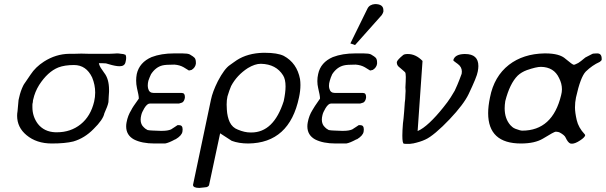

<svg xmlns="http://www.w3.org/2000/svg" viewBox="-20 -704 2972 942"><path d="M319 -440Q327 -440 342 -440Q358 -440 379 -441Q406 -440 419 -440H515Q526 -440 539 -441Q548 -442 554 -442Q558 -442 563.5 -441.5Q569 -441 574 -440Q585 -440 596 -435Q599 -429 599 -420Q599 -412 596 -400Q592 -379 567 -379Q547 -379 514 -389Q512 -390 500 -393Q491 -394 479 -394Q472 -394 465 -394Q466 -388 467 -387Q470 -375 491 -347Q515 -317 515 -263Q515 -258 515 -254Q514 -244 513.5 -231.5Q513 -219 512 -203Q510 -192 505 -179Q500 -166 492 -148Q486 -117 439 -71Q395 -26 340 -10Q300 0 234 0Q159 0 110 -41Q64 -79 64 -136Q64 -147 66 -158Q70 -206 71 -213L74 -226Q81 -258 94 -284Q96 -289 105.5 -302Q115 -315 130 -338Q154 -375 196 -402Q254 -439 319 -440ZM139 -190Q139 -184 139 -178Q139 -132 166 -96Q197 -57 252 -55Q255 -55 259 -55Q327 -55 376 -94.5Q425 -134 442 -206Q447 -228 447 -250Q447 -288 432 -324Q403 -385 343 -385Q297 -385 266 -373Q214 -352 172 -287Q151 -253 143 -216Q143 -216 143 -216Q143 -216 142 -213Q141 -209 141 -202Q139 -195 139 -190Z M661 -220Q661 -221 661 -222Q661 -235 652 -272Q648 -290 648 -309Q648 -325 651 -341Q664 -398 724 -424Q771 -442 834 -442H875Q901 -442 911 -437Q930 -426 935 -420Q941 -412 941 -398Q941 -395 941 -391Q938 -372 920 -361Q914 -359 907 -358Q901 -361 881 -374Q862 -385 836 -387Q792 -387 777 -383Q744 -375 721 -340Q713 -323 708 -308Q705 -296 705 -285Q705 -277 707 -269Q712 -248 734 -248H871Q887 -248 887 -230Q887 -227 887 -224Q884 -207 874 -201Q872 -200 868 -199Q864 -198 858 -196H715Q702 -196 688 -173Q676 -153 673 -139Q670 -127 670 -117Q670 -93 686 -79Q691 -73 704 -66Q714 -64 729 -63.5Q744 -63 768 -62Q772 -62 775 -62Q803 -62 819 -69Q830 -76 837.5 -81Q845 -86 851 -90Q854 -90 859 -90Q876 -90 876 -69Q876 -64 875 -58Q872 -39 842 -21L839 -20Q808 -3 790 0H738Q676 0 637 -20Q599 -41 599 -84Q599 -94 601 -104Q607 -137 624 -164Q629 -176 661 -220Z M1006 203Q1005 210 994 214Q991 215 982 215.5Q973 216 958 218Q927 218 927 203L1015 -215Q1023 -254 1049 -306Q1081 -367 1108 -385Q1117 -392 1125.5 -397.5Q1134 -403 1142 -409Q1195 -443 1271 -445Q1275 -445 1279 -445Q1341 -445 1372 -430Q1437 -395 1452 -316Q1454 -302 1454 -287Q1454 -258 1447 -226Q1400 -2 1198 0Q1152 0 1117 -13Q1115 -14 1060 -50ZM1369 -334Q1335 -389 1261 -391Q1260 -391 1259 -391Q1231 -391 1196 -370Q1142 -335 1114 -282Q1109 -271 1105 -259Q1101 -247 1096 -231Q1092 -214 1092 -191Q1092 -179 1093 -166Q1095 -131 1107 -105Q1120 -78 1147 -68Q1180 -54 1209 -54Q1211 -54 1213 -54Q1323 -54 1372 -208Q1381 -250 1381 -280Q1381 -315 1369 -334Z M1783 -662Q1793 -682 1820 -684Q1861 -684 1861 -654Q1861 -651 1861 -647Q1860 -641 1853 -630L1722 -483L1699 -491ZM1550 -220Q1550 -221 1550 -222Q1550 -235 1541 -272Q1537 -289 1537 -306Q1537 -324 1541 -341Q1553 -398 1613 -424Q1660 -442 1723 -442H1764Q1790 -442 1800 -437Q1819 -426 1824 -420Q1830 -412 1830 -398Q1830 -395 1830 -391Q1827 -372 1809 -361Q1803 -359 1796 -358Q1790 -361 1770 -374Q1751 -385 1725 -387Q1681 -387 1667 -383Q1633 -375 1610 -340Q1602 -323 1598 -308Q1594 -295 1594 -283Q1594 -276 1596 -269Q1601 -248 1623 -248H1760Q1776 -248 1776 -230Q1776 -227 1776 -224Q1773 -207 1763 -201Q1761 -200 1757 -199Q1753 -198 1747 -196H1604Q1591 -196 1577 -173Q1565 -153 1562 -139Q1559 -127 1559 -117Q1559 -93 1575 -79Q1580 -73 1593 -66Q1603 -64 1618.5 -63.5Q1634 -63 1657 -62Q1661 -62 1664 -62Q1692 -62 1708 -69Q1719 -76 1726.5 -81Q1734 -86 1740 -90Q1743 -90 1748 -90Q1765 -90 1765 -69Q1765 -64 1764 -58Q1761 -39 1732 -21L1728 -20Q1697 -3 1679 0H1627Q1565 0 1526 -20Q1488 -41 1488 -84Q1488 -94 1490 -104Q1496 -137 1513 -164Q1519 -176 1550 -220Z M1958 -434Q1964 -439 1981 -439Q2020 -439 2053 -405L2029 -61Q2055 -72 2087.5 -102.5Q2120 -133 2155 -177Q2177 -204 2191 -226Q2205 -248 2211 -259Q2215 -267 2224 -288Q2233 -309 2245 -342Q2246 -348 2246 -353Q2246 -376 2225 -391L2218 -396Q2204 -406 2204 -408V-409Q2212 -438 2259 -439H2262Q2327 -439 2327 -380Q2327 -368 2324 -353Q2322 -340 2310.5 -312Q2299 -284 2279 -242Q2255 -192 2186 -119Q2151 -82 2119 -55Q2087 -28 2066 -19Q2043 -8 2006 0Q2005 0 2004 0L1990 2H1972Q1965 2 1962 1Q1954 1 1954 -39Q1954 -62 1957 -99Q1958 -105 1958.5 -111Q1959 -117 1960 -124Q1961 -140 1963 -158.5Q1965 -177 1966 -201Q1966 -204 1967 -209Q1968 -214 1968 -218Q1968 -230 1969 -240.5Q1970 -251 1970 -258Q1970 -266 1969 -275Q1971 -307 1971 -326.5Q1971 -346 1967 -350Q1967 -350 1967 -350Q1967 -350 1967 -350Q1967 -350 1961.5 -355Q1956 -360 1943 -371Q1927 -382 1927 -396Q1927 -397 1927 -398V-400Q1930 -411 1958 -434Z M2778 0Q2766 -5 2755 -29Q2750 -41 2726 -54Q2721 -57 2707 -58Q2699 -58 2644 -24Q2604 0 2536 0Q2375 0 2375 -149Q2375 -183 2384 -226Q2404 -329 2477 -386Q2547 -440 2651 -442Q2654 -442 2656 -442Q2726 -442 2755 -415Q2789 -386 2796 -386Q2799 -386 2817 -395Q2822 -398 2830.5 -404.5Q2839 -411 2852 -422Q2870 -431 2885 -439Q2889 -442 2910 -442Q2932 -442 2932 -416Q2932 -413 2932 -411Q2931 -406 2922 -400Q2886 -384 2854 -353Q2828 -326 2806 -226Q2801 -202 2801 -177Q2801 -152 2809.5 -115Q2818 -78 2848 -46Q2851 -43 2851 -40Q2849 -30 2826 -15Q2802 1 2786 1Q2782 1 2778 0ZM2459 -208Q2456 -189 2456 -173Q2456 -122 2484 -90Q2488 -86 2493.5 -81Q2499 -76 2509 -72Q2533 -63 2542 -63Q2691 -63 2733 -237Q2737 -252 2737 -266Q2737 -294 2723 -321Q2698 -375 2634 -376Q2611 -376 2565 -360Q2538 -350 2520 -333Q2481 -294 2459 -208Z"/></svg>

Font: New Athena Unicode
Style: Italic
Weight: 400
Designer: J. Rusten 1997; rev. by R. Hancock 2001, 2002, rev. by D. Mastronarde 2002-2019
Foundry: Society for Classical Studies (formerly American Philological Association)
Version: Version 5.008